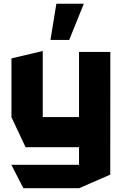

<svg xmlns="http://www.w3.org/2000/svg" viewBox="-20 -794 646 1018"><path d="M399 203.7V-518.5H565L564.6 131.9L400 203.7ZM103.7 203.7 40.7 80.7V79.7H399V203.7ZM115.6 -13.6 40.7 -172.4V-173.4H399V-13.6ZM40.7 -173.4V-484.4L205.7 -523.4H206.7V-173.4ZM247.6 -582.3 278.8 -774.1H424V-773.1L346.9 -582.3Z"/></svg>

Font: Foldit Thin
Style: Regular
Weight: 100
Designer: Sophia Tai
Foundry: Sophia Tai
Version: Version 1.003